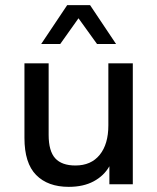

<svg xmlns="http://www.w3.org/2000/svg" viewBox="-20 -716 610 746"><path d="M247 10Q166 10 120.5 -36Q75 -82 75 -180V-470H169V-192Q169 -129 194.5 -101Q220 -73 273 -73Q334 -73 367.5 -114.5Q401 -156 401 -229V-470H496V0H405V-70Q384 -33 344 -11.5Q304 10 247 10ZM140 -545 241 -696H330L431 -545H357L285 -645L214 -545Z"/></svg>

Font: Gantari Medium
Style: Regular
Weight: 500
Designer: Anugrah Pasau
Foundry: Lafontype
Version: Version 1.000; ttfautohint (v1.8.4.7-5d5b)